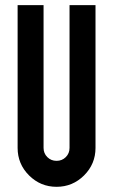

<svg xmlns="http://www.w3.org/2000/svg" viewBox="-20 -720 436 740"><path d="M47.9 -700.2H147.9V-149.9Q147.9 -128.9 162.4 -114.5Q176.8 -100.1 198 -100.1Q219.2 -100.1 233.6 -114.5Q248 -128.9 248 -149.9V-700.2H348.1V-149.9Q348.1 -87.9 304 -43.9Q259.8 0 198 0Q136.2 0 92 -43.9Q47.9 -87.9 47.9 -149.9Z"/></svg>

Font: OSP-DIN
Style: DIN
Weight: 500
Width: 3
Version: Version 001.000